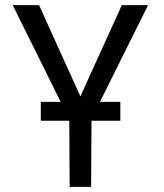

<svg xmlns="http://www.w3.org/2000/svg" viewBox="-20 -731 640 751"><path d="M450.7 -258.8H337.9L336.4 0H252.4L251 -258.8H139.6V-332.5H217.3L29.8 -710.9H132.8L294.4 -354L456.5 -710.9H559.1L371.1 -332.5H450.7Z"/></svg>

Font: RobotoMono-Regular
Style: Regular
Weight: 400
Designer: Google
Version: Version 2.000985; 2015; ttfautohint (v1.3)